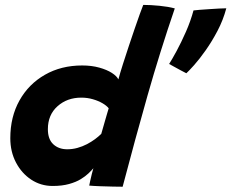

<svg xmlns="http://www.w3.org/2000/svg" viewBox="-20 -740 920 764"><path d="M335 -1.5Q336.5 -8.5 339.2 -21.5Q342 -34.5 345.5 -48.2Q349 -62 351.5 -70.5Q344.5 -62 332.2 -50.2Q320 -38.5 301.2 -27Q282.5 -15.5 254.8 -7.8Q227 0 189.5 0Q142.5 0 104.2 -25.2Q66 -50.5 43.5 -93.5Q21 -136.5 21 -190Q21 -275 57.5 -340.2Q94 -405.5 158.8 -442.5Q223.5 -479.5 307 -479.5Q344.5 -479.5 375 -471Q405.5 -462.5 425.2 -449.8Q445 -437 451 -424Q458.5 -451.5 469.5 -486Q480.5 -520.5 492.5 -556.5Q504.5 -592.5 515.8 -625.5Q527 -658.5 536.2 -683.8Q545.5 -709 550 -720.5Q579 -720.5 614.5 -717Q650 -713.5 675.5 -706.5Q616.5 -534 567.2 -360.5Q518 -187 468 3Q456 3 430.2 2.5Q404.5 2 377.5 1Q350.5 0 335 -1.5ZM247.5 -146Q268.5 -146 288.2 -151.5Q308 -157 325.8 -166.2Q343.5 -175.5 358 -186.2Q372.5 -197 383 -207.5Q386 -217.5 390 -231.8Q394 -246 398.2 -260.5Q402.5 -275 406.2 -288Q410 -301 412.5 -309Q404.5 -319.5 387.8 -329.2Q371 -339 349.2 -345.2Q327.5 -351.5 303.5 -351.5Q247 -351.5 208.8 -317.2Q170.5 -283 170.5 -226Q170.5 -186 192 -166Q213.5 -146 247.5 -146ZM880.5 -707Q868 -660 845.5 -617.2Q823 -574.5 798.2 -539.5Q773.5 -504.5 752.5 -481Q731.5 -457.5 721.5 -448.5Q715 -451.5 699.8 -459.8Q684.5 -468 670.5 -475.8Q656.5 -483.5 653 -485.5Q664.5 -503.5 682.8 -537.2Q701 -571 719.8 -613.5Q738.5 -656 750 -698.5Q756 -699.5 773.2 -700.8Q790.5 -702 811.5 -703.5Q832.5 -705 851.5 -706Q870.5 -707 880.5 -707Z"/></svg>

Font: Grandstander Thin
Style: Bold Italic
Weight: 700
Italic angle: -15°
Version: Version 1.200